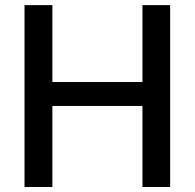

<svg xmlns="http://www.w3.org/2000/svg" viewBox="-20 -748 779 768"><path d="M78.1 0V-727.5H189.5V-419.9H549.8V-727.5H660.6V0H549.8V-324.2H189.5V0Z"/></svg>

Font: Inter 17pt Medium
Style: Regular
Weight: 500
Version: Version 4.001;git-66647c0bb